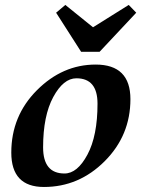

<svg xmlns="http://www.w3.org/2000/svg" viewBox="-20 -742 598 772"><path d="M239.3 -44.4Q291 -44.4 331.5 -120.1Q372.1 -195.8 372.1 -325.2Q372.1 -427.2 287.1 -427.2Q234.9 -427.2 194.1 -351.8Q153.3 -276.4 153.3 -149.4Q153.3 -44.4 239.3 -44.4ZM156.7 9.8Q25.4 9.8 25.4 -128.4Q25.4 -275.9 128.4 -379.2Q231.4 -482.4 364.7 -482.4Q504.4 -482.4 504.4 -343.3Q504.4 -197.3 400.9 -93.8Q297.4 9.8 156.7 9.8ZM380.4 -533.7H306.2L205.6 -690.9L242.7 -722.2L354 -632.3L497.6 -722.2L527.8 -690.9Z"/></svg>

Font: Kelvinch
Style: Bold Italic
Weight: 700
Italic angle: -10°
Designer: Paul James Miller
Foundry: High-Logic / Made with FontCreator
Version: Version 3.30 September 23, 2016